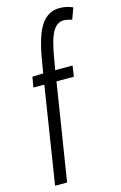

<svg xmlns="http://www.w3.org/2000/svg" viewBox="-137 -768 654 1036"><g transform="rotate(-15 190.0 -250.0)"><path d="M70 -390 131 -392 142 -458Q164 -595 203 -652.5Q242 -710 306 -710Q346 -710 380 -694L357 -631Q330 -640 310 -640Q273 -640 249 -598Q225 -556 208 -450L198 -392H295L286 -332H189L103 210H36L121 -332H60Z"/></g></svg>

Font: Georama Condensed
Style: Regular
Weight: 400
Width: 3
Designer: Jean-Baptiste Levee
Foundry: Production Type
Version: Version 1.000